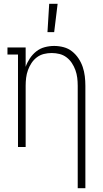

<svg xmlns="http://www.w3.org/2000/svg" viewBox="-20 -768 540 1003"><path d="M386 215V-320Q386 -341 383.5 -361.5Q381 -382 374 -401.5Q367 -421 355.5 -438.5Q344 -456 327.5 -468.5Q311 -481 291 -486Q271 -491 250 -491Q229 -491 209 -486Q189 -481 172.5 -468.5Q156 -456 144.5 -438.5Q133 -421 126 -401.5Q119 -382 116.5 -361.5Q114 -341 114 -320V0H74V-483H19V-520H114V-419Q122 -442 136 -463Q150 -484 169.5 -499.5Q189 -515 213.5 -521.5Q238 -528 263 -528Q288 -528 312.5 -521.5Q337 -515 356.5 -499.5Q376 -484 390 -463Q404 -442 412 -418.5Q420 -395 423 -370Q426 -345 426 -320V215ZM228 -600 237 -748H281L263 -600Z"/></svg>

Font: Iosevka Curly Slab Extralight
Style: Regular
Weight: 200
Monospace: yes
Designer: Belleve Invis
Foundry: Belleve Invis
Version: Version 22.1.2; ttfautohint (v1.8.4)